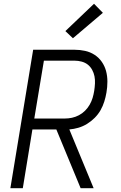

<svg xmlns="http://www.w3.org/2000/svg" viewBox="-20 -999 640 1019"><path d="M35 0 156 -735H375Q404 -735 431.5 -729Q459 -723 482 -708Q505 -693 520.5 -670.5Q536 -648 543 -621.5Q550 -595 550 -566Q550 -537 545 -508Q541 -484 533.5 -460Q526 -436 513.5 -414Q501 -392 482.5 -373.5Q464 -355 442 -341.5Q420 -328 396 -321Q372 -314 348 -312L477 0H408L279 -312H152L101 0ZM162 -370H325Q343 -370 362 -374Q381 -378 399 -387.5Q417 -397 431.5 -411.5Q446 -426 456 -443.5Q466 -461 471.5 -479.5Q477 -498 480 -517Q483 -536 484 -556Q485 -576 481.5 -594Q478 -612 469 -628.5Q460 -645 446 -656Q432 -667 413.5 -672Q395 -677 376 -677H213ZM367 -796 327 -834 479 -979 526 -931Z"/></svg>

Font: Iosevka Aile Light
Style: Italic
Weight: 300
Italic angle: -9°
Designer: Belleve Invis
Foundry: Belleve Invis
Version: Version 31.1.0; ttfautohint (v1.8.4)